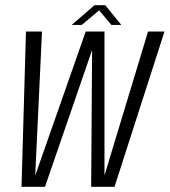

<svg xmlns="http://www.w3.org/2000/svg" viewBox="-20 -716 650 736"><path d="M62.5 0 79.5 -595H141L115 -43L308.5 -595H380.5V-43.5L547.5 -595H610.5L419 0H329.5L333 -524L152.5 0ZM255 -620.5 342 -696H383.5L445 -620.5H407L360 -676.5L293.5 -620.5Z"/></svg>

Font: Anybody Light
Style: Italic
Weight: 300
Italic angle: -10°
Designer: Tyler Finck
Foundry: Etcetera Type Company
Version: Version 1.010; ttfautohint (v1.8.3) -l 8 -r 50 -G 200 -x 14 